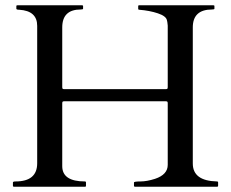

<svg xmlns="http://www.w3.org/2000/svg" viewBox="-20 -708 876 728"><path d="M711 -88Q711 -22 803 -20Q807 -20 807 -16V-4Q807 0 803 0H492Q488 0 488 -4V-16Q488 -20 512.5 -20Q537 -20 568 -30Q616 -46 616 -83V-316Q616 -321 614.5 -322.5Q613 -324 608 -324H224Q219 -324 217.5 -322.5Q216 -321 216 -316V-78Q216 -20 302 -20Q306 -20 306 -16V-4Q306 0 303 0H33Q29 0 29 -4V-16Q29 -20 39 -20Q121 -20 121 -89V-610Q121 -667 53 -671Q42 -671 42 -675V-685Q42 -688 46 -688H291Q295 -688 295 -685V-675Q295 -672 286 -672Q216 -672 216 -604V-378Q216 -373 217.5 -371.5Q219 -370 224 -370H608Q613 -370 614.5 -371.5Q616 -373 616 -378V-611Q615 -616 615 -619.5Q615 -623 613 -631Q610 -647 578.5 -657.5Q547 -668 508 -671Q504 -671 504 -675V-685Q504 -688 507 -688H789Q793 -688 793 -685V-675Q793 -672 784 -672Q711 -672 711 -604Z"/></svg>

Font: Cardo
Style: Regular
Weight: 400
Designer: David J. Perry
Foundry: David J. Perry
Version: Version 1.0451